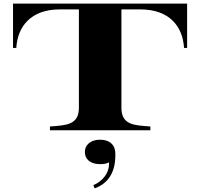

<svg xmlns="http://www.w3.org/2000/svg" viewBox="-20 -720 1107 1061"><path d="M1014 -700H52V-455H70C77 -574 151 -668 310 -668H416V-124C416 -27 341 -28 256 -21V0H811V-21C725 -28 651 -27 651 -124V-668H756C916 -668 990 -574 997 -455H1014ZM496 303 503 321C583 292 622 224 617 121C614 78 584 52 533 52C480 52 449 81 449 120C449 159 478 187 533 187C549 187 567 186 582 177C587 238 541 285 496 303Z"/></svg>

Font: Sprat Extended
Style: Bold
Weight: 700
Width: 9
Designer: Ethan Nakache
Foundry: Collletttivo
Version: Version 2.000;Glyphs 3.2 (3217)